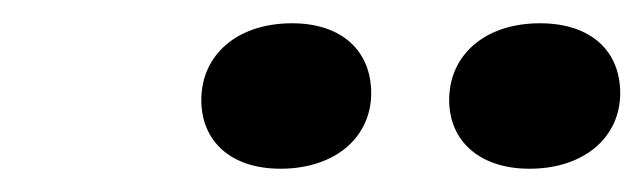

<svg xmlns="http://www.w3.org/2000/svg" viewBox="-20 -890 553 165"><path d="M435 -745C482 -745 513 -772 513 -810C513 -846 488 -870 444 -870C397 -870 366 -843 366 -804C366 -769 392 -745 435 -745ZM221 -745C268 -745 299 -772 299 -810C299 -846 274 -870 231 -870C184 -870 153 -843 153 -804C153 -769 178 -745 221 -745Z"/></svg>

Font: Mona Sans
Style: Bold Italic
Weight: 700
Italic angle: -11.7°
Designer: Deni Anggara
Foundry: GitHub
Version: Version 2.000;Glyphs 3.2.3 (3260)